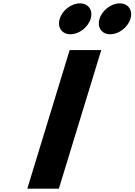

<svg xmlns="http://www.w3.org/2000/svg" viewBox="-20 -1123 801 1143"><path d="M455.7 -1103C404.7 -1103 351.2 -1062 335.6 -1011C320 -960 348.5 -919 399.5 -919C450.5 -919 504 -960 519.6 -1011C535.2 -1062 506.7 -1103 455.7 -1103ZM692.7 -1103C641.7 -1103 588.2 -1062 572.6 -1011C557 -960 585.5 -919 636.5 -919C687.5 -919 741 -960 756.6 -1011C772.2 -1062 743.7 -1103 692.7 -1103ZM582.7 -825H394.7L142.5 0H330.5Z"/></svg>

Font: Hussar
Style: BdSuprConOblThree
Weight: 700
Foundry: Cannot Into Space Fonts
Version: Version 2.00